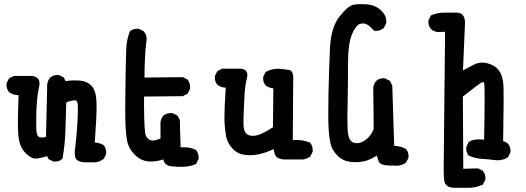

<svg xmlns="http://www.w3.org/2000/svg" viewBox="-20 -768 2540 927"><path d="M207.5 -14.2Q169.9 -2.4 152.3 -2.4Q129.9 -2.4 104.5 -27.8Q86.4 -45.9 77.4 -70.6Q68.4 -95.2 66.9 -146Q66.4 -157.2 66.4 -172.9Q66.4 -221.2 69.8 -309.1Q68.8 -308.6 67.4 -308.6Q43.9 -308.6 23.9 -323.2Q11.2 -337.9 11.2 -358.4Q11.2 -361.3 11.7 -366.2L23.4 -389.6L46.9 -401.4H135.3Q152.3 -398.9 161.6 -389.9Q170.9 -380.9 170.9 -365.2Q170.9 -359.4 169.4 -352.5Q162.1 -318.4 159.2 -288.1Q154.8 -243.2 154.8 -184.6Q154.8 -165.5 155.3 -145.5Q156.2 -110.8 169.9 -106Q175.8 -104 183.6 -104Q191.4 -104 202.1 -107.9L208 -361.3Q210.4 -379.4 222.2 -393.1Q236.3 -405.8 256.8 -405.8Q259.8 -405.8 264.6 -405.3L288.1 -393.6L296.4 -376.5Q322.3 -379.9 339.1 -379.9Q356 -379.9 367.2 -378.9Q400.9 -375.5 421.6 -354Q442.4 -332.5 445.8 -279.8Q446.3 -269 446.3 -253.4Q446.3 -197.8 437.5 -79.6Q439.5 -79.6 441.4 -79.6Q457 -79.6 479.5 -67.9L481 -66.4Q492.7 -51.8 492.7 -31.2Q492.7 -28.3 492.2 -23.4L480.5 -0.5Q467.3 8.3 456.5 12Q445.8 15.6 436 15.6H391.6Q377.9 15.1 366.7 12.2Q348.6 6.8 344.2 -6.3Q340.8 -15.6 340.8 -27.8Q340.8 -40 342.8 -53.2Q350.1 -108.4 354.5 -189.9Q356 -214.8 356 -232.4Q356 -250 355.5 -259.3Q355 -274.9 349.6 -280.3Q346.2 -283.7 339.4 -283.7Q337.4 -283.7 335 -283.2Q312 -280.3 299.8 -272.5L295.9 -139.6Q293.9 -70.3 281.7 -2L279.3 0Q265.6 12.2 245.1 12.2Q241.7 12.2 237.3 11.7L213.9 0Z M867.7 -57.1Q898.4 -57.1 924.3 -44.9L925.8 -44.4L927.2 -43Q939 -28.3 939 -7.8Q939 -4.9 938.5 0L926.8 23.4L924.3 24.4Q897 37.6 853 37.6Q834 37.6 812 35.2Q790.5 34.7 779.3 22.9Q771 14.6 768.1 1.5Q739.7 11.7 710 11.7Q705.6 11.7 701.2 11.7Q660.6 9.8 630.4 -21.5Q600.1 -51.8 593 -91.3Q585.9 -130.9 585 -195.3Q584.5 -216.3 584.5 -236.8Q584.5 -257.3 585 -275.9Q585.4 -389.6 588.4 -499Q589.4 -521 589.8 -535.2Q591.8 -577.6 606.9 -616.2L608.4 -617.2Q622.1 -629.4 642.6 -629.4Q645.5 -629.4 650.4 -628.9L672.9 -617.7L673.8 -616.7Q688 -600.6 688 -579.6Q688 -576.7 687.5 -573.2Q681.6 -528.8 679.7 -483.6Q677.7 -438.5 677.7 -393.6L862.3 -395.5L885.3 -384.3Q897.9 -367.2 897.9 -346.7Q897.9 -343.8 897.5 -338.9L885.7 -315.4L862.3 -303.7L675.8 -301.8Q675.3 -283.7 675.3 -258.5Q675.3 -233.4 676.5 -192.6Q677.7 -151.9 680.7 -127Q683.1 -105 701.2 -93.3Q707.5 -89.4 716.8 -89.4Q731.9 -89.4 754.9 -99.6V-177.2Q757.3 -195.8 769 -210Q778.8 -217.3 788.1 -219.7Q797.4 -222.2 803.2 -222.2Q809.1 -222.2 813.5 -221.7L835.9 -210.4L836.9 -209Q849.1 -195.3 849.1 -174.8Q849.1 -171.9 848.6 -168.9L852.1 -56.6Q859.9 -57.1 867.7 -57.1Z M1063.5 -199.2Q1063.5 -245.1 1069.8 -344.7Q1046.9 -345.2 1029.8 -358.4Q1017.1 -373 1017.1 -393.6Q1017.1 -396.5 1017.6 -401.4L1029.3 -424.8L1052.7 -436.5H1134.8Q1135.7 -436.5 1136.7 -436.5Q1156.7 -436.5 1166.5 -426.8Q1174.3 -418.9 1174.3 -405.8Q1174.3 -398.9 1171.9 -390.1Q1162.1 -353.5 1159.2 -286.1Q1155.3 -195.8 1155.3 -175.5Q1155.3 -155.3 1158.7 -143.1Q1162.1 -129.9 1169.4 -123Q1180.7 -112.3 1200.2 -112.3Q1206.5 -112.3 1213.4 -113.3Q1243.2 -117.7 1297.9 -153.8L1299.8 -341.3Q1280.3 -343.3 1263.2 -354.5L1262.7 -355.5Q1250.5 -369.1 1250.5 -389.6Q1250.5 -392.6 1251 -397.5L1262.7 -420.9L1265.1 -421.9Q1293 -436 1321.3 -436Q1332 -436 1351.3 -433.6Q1370.6 -431.2 1375.5 -430.2Q1380.4 -429.2 1382.8 -427.7Q1391.6 -422.9 1394.5 -406.2Q1396 -397.9 1396 -388.2Q1396 -378.4 1395.5 -369.6L1393.6 -91.8Q1402.3 -92.3 1410.6 -92.3Q1444.8 -92.3 1476.6 -79.6L1477.5 -78.1Q1489.7 -64.5 1489.7 -43.5Q1489.7 -40 1489.3 -35.2L1478 -12.2Q1460.9 -0.5 1442.9 2H1350.6H1350.1Q1318.4 -0.5 1309.6 -18.1Q1303.7 -29.8 1301.3 -47.9Q1237.8 -18.6 1187.5 -18.6Q1154.8 -18.6 1132.8 -28.3Q1115.7 -36.6 1102.5 -50.8Q1078.6 -77.1 1072.3 -106.9Q1066.4 -134.8 1064 -176.3Q1063.5 -185.5 1063.5 -199.2Z M1883.8 -63.5Q1914.1 -63.5 1939.5 -48.8L1940.4 -47.9Q1952.6 -34.2 1952.6 -13.7Q1952.6 -10.7 1952.1 -5.9L1940.4 17.1L1939 18.1Q1918 32.2 1892.1 32.2Q1885.7 32.2 1879.4 31.2Q1875.5 31.2 1871.1 31.2Q1866.7 31.2 1860.4 31.2Q1824.2 30.3 1814 19.5Q1811.5 17.1 1810.1 14.6Q1805.2 3.4 1799.3 -16.6Q1769.5 2.4 1741.7 9.8Q1720.2 15.1 1696.8 15.1Q1685.1 15.1 1672.9 13.7Q1635.3 9.3 1610.1 -15.9Q1585 -41 1577.6 -68.1Q1570.3 -95.2 1566.9 -142.6Q1564.9 -169.9 1564.9 -215.8Q1564.9 -261.7 1565.9 -313Q1568.4 -437 1573.2 -536.4Q1578.1 -635.7 1618.7 -687.5Q1659.7 -739.7 1687 -745.1Q1703.1 -748 1720 -748Q1736.8 -748 1751 -747.1Q1793.9 -743.7 1822.8 -714.8Q1845.2 -692.4 1845.2 -666Q1845.2 -661.6 1844.7 -655.8L1833.5 -633.8L1832.5 -632.8Q1816.4 -618.7 1795.4 -618.7Q1792.5 -618.7 1786.1 -619.6Q1765.6 -643.1 1750 -650.9Q1741.7 -654.8 1733.6 -654.8Q1725.6 -654.8 1717.3 -652.3Q1710.9 -650.4 1704.6 -644Q1692.4 -631.8 1680.2 -604Q1660.2 -559.1 1660.2 -458.7Q1660.2 -358.4 1658.7 -294.9Q1657.2 -231.4 1657.2 -199.2Q1657.2 -167 1658 -152.6Q1658.7 -138.2 1659.2 -132.3Q1659.7 -126.5 1660.4 -121.6Q1661.1 -116.7 1662.4 -112.3Q1663.6 -107.9 1664.8 -104.2Q1666 -100.6 1667.5 -97.7Q1670.9 -91.3 1674.3 -87.4Q1685.5 -76.7 1701.7 -76.7Q1705.6 -76.7 1710 -77.1Q1735.4 -81.1 1757.3 -103Q1774.9 -121.1 1784.2 -145L1782.2 -345.2Q1784.7 -363.8 1796.4 -377.4Q1810.5 -390.1 1831.1 -390.1Q1834 -390.1 1838.9 -389.6L1862.3 -377.9L1874 -354.5L1883.3 -63.5Q1883.8 -63.5 1883.8 -63.5Z M2317.4 -93.8Q2319.8 -224.6 2319.8 -297.9Q2319.8 -353.5 2318.4 -361.8Q2317.4 -369.1 2314.9 -371.1Q2314 -372.1 2313 -372.1Q2312 -372.1 2309.6 -371.3Q2307.1 -370.6 2303.7 -368.7Q2282.2 -355.5 2214.8 -301.8L2216.8 46.9L2288.1 44.9L2310.5 56.2L2311.5 57.6Q2323.7 71.3 2323.7 91.8Q2323.7 94.7 2323.2 99.6L2311.5 123Q2293.5 131.3 2276.6 135Q2259.8 138.7 2241.7 138.7H2173.8Q2138.7 137.7 2128.4 116.2Q2126 111.3 2125 105Q2122.1 84 2122.1 48.3L2128.9 -614.7L2093.3 -613.3Q2074.7 -615.7 2061 -627.4Q2053.7 -635.7 2051 -644.8Q2048.3 -653.8 2048.3 -662.1Q2048.3 -665.5 2048.8 -669.9L2060.5 -693.4L2063.5 -694.8Q2092.3 -707 2125 -707H2187.5Q2203.1 -706.5 2212.4 -697.3Q2225.1 -684.6 2225.1 -656.7Q2225.1 -656.2 2215.3 -428.2L2266.6 -455.1Q2286.6 -465.8 2309.1 -465.8Q2322.3 -465.8 2335.4 -461.9Q2372.1 -452.1 2390.6 -424.8Q2409.2 -397.9 2411.1 -347.7Q2411.6 -331.1 2411.6 -279.3Q2411.6 -227.5 2409.2 -86.4Q2421.4 -84 2432.1 -74.7Q2444.8 -60.5 2444.8 -40Q2444.8 -37.1 2444.3 -32.2L2432.6 -9.3L2430.7 -7.8Q2408.7 5.9 2382.3 5.9Q2376 5.9 2364.7 4.4Q2337.9 1 2307.1 -1Q2274.4 -2.9 2244.6 -16.1L2243.2 -17.1Q2231 -30.3 2231 -49.8Q2231 -54.2 2231.9 -60.1L2243.2 -82.5L2244.6 -83.5Q2262.2 -95.2 2293.5 -95.2Q2304.7 -95.2 2317.4 -93.8Z"/></svg>

Font: Bakudai
Style: Bold
Weight: 700
Version: Version 1.48